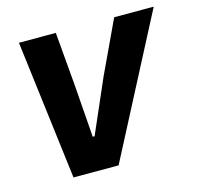

<svg xmlns="http://www.w3.org/2000/svg" viewBox="-83 -612 720 699"><g transform="rotate(-15 277.0 -262.5)"><path d="M281 0H111L46 -525H185L202 -327L217 -125H224L312 -327L405 -525H554Z"/></g></svg>

Font: Aneliza
Style: Bold Italic
Weight: 700
Italic angle: -11.31°
Designer: Mike Abbink, Paul van der Laan, Pieter van Rosmalen
Foundry: Bold Monday
Version: Version 3.0